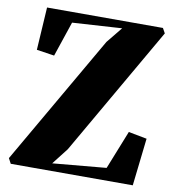

<svg xmlns="http://www.w3.org/2000/svg" viewBox="-83 -817 810 891"><g transform="rotate(10 322.0 -372.0)"><path d="M27 0 14 -24.5 366 -634 427 -709 193.5 -694.5 138 -529.5 54.5 -542 67 -743.5H613L626 -720L276 -112.5L216 -35.5L468.5 -58.5L541 -240.5L627.5 -224L602 0Z"/></g></svg>

Font: Merriweather 120pt Black
Style: Regular
Weight: 900
Designer: Eben Sorkin
Foundry: Eben Sorkin
Version: Version 2.100